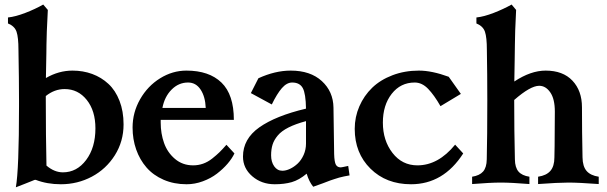

<svg xmlns="http://www.w3.org/2000/svg" viewBox="-20 -797 2634 833"><path d="M294.4 -490.7Q340.3 -490.7 380.1 -476.1Q419.9 -461.4 450.4 -433.1Q481 -404.8 498.5 -359.6Q516.1 -314.5 516.1 -257.3Q516.1 -183.6 478.3 -123.5Q440.4 -63.5 378.4 -30.5Q316.4 2.4 244.1 2.4Q184.6 2.4 135.3 -16.6H131.3Q130.9 -16.6 130.1 -16.4Q129.4 -16.1 127.9 -15.6Q126.5 -15.1 125 -14.6H125.5Q117.7 -11.2 87.2 0.7Q56.6 12.7 48.8 15.6Q62.5 -62 62.5 -335.4V-361.3Q62.5 -451.2 60.1 -580.6Q60.1 -634.8 51.8 -659.2Q43.5 -683.6 14.6 -695.3V-721.2Q47.4 -724.6 90.3 -741.2Q133.3 -757.8 167.5 -777.3L187.5 -753.9Q181.6 -641.6 181.6 -604Q181.6 -588.9 181.2 -567.1Q180.7 -545.4 180.2 -513.7Q179.7 -481.9 179.2 -458.5Q234.9 -490.7 294.4 -490.7ZM178.7 -361.3Q178.7 -208 181.6 -78.6Q215.8 -49.3 252.9 -49.3Q313.5 -49.3 353.8 -103Q394 -156.7 394 -240.2Q394 -316.4 356.4 -363.5Q318.8 -410.6 260.3 -410.6Q216.3 -410.6 178.7 -380.4Z M994.6 -276.9H677.2V-265.1Q677.2 -217.8 691.7 -176.8Q706.1 -135.7 739 -107.7Q772 -79.6 817.9 -79.6Q840.3 -79.6 861.1 -86.9Q881.8 -94.2 900.6 -109.1Q919.4 -124 932.4 -136.7Q945.3 -149.4 962.4 -168.9L997.1 -131.3Q986.8 -109.4 967.3 -86.7Q947.8 -64 921.4 -43.7Q895 -23.4 860.1 -10.5Q825.2 2.4 789.6 2.4Q734.9 2.4 689.9 -17.1Q645 -36.6 615.7 -70.3Q586.4 -104 570.8 -148.4Q555.2 -192.9 555.2 -243.7Q555.2 -309.1 587.9 -366.5Q620.6 -423.8 674.6 -457.3Q728.5 -490.7 788.6 -490.7Q887.2 -490.7 940.9 -438.7Q994.6 -386.7 994.6 -276.9ZM684.6 -328.6H872.6Q870.6 -377.9 850.3 -408.4Q830.1 -439 795.9 -439Q754.9 -439 724.4 -408.2Q693.8 -377.4 684.6 -328.6Z M1307.6 -174.3V-271.5Q1262.2 -259.3 1231.7 -243.9Q1201.2 -228.5 1185.1 -209.2Q1168.9 -189.9 1162.6 -169.7Q1156.2 -149.4 1156.2 -123Q1156.2 -94.7 1169.7 -75.4Q1183.1 -56.2 1205.1 -56.2Q1220.7 -56.2 1238.3 -64.5Q1255.9 -72.8 1271.5 -87.4Q1287.1 -102.1 1297.4 -125Q1307.6 -147.9 1307.6 -174.3ZM1241.2 -490.7Q1326.7 -490.7 1376.2 -445.3Q1425.8 -399.9 1426.8 -330.1L1429.7 -128.9Q1430.7 -93.8 1437.3 -82.3Q1443.8 -70.8 1458.5 -70.8Q1461.9 -70.8 1490.7 -77.1L1496.6 -36.1Q1484.9 -34.2 1472.4 -31.5Q1460 -28.8 1451.2 -26.4Q1442.4 -23.9 1430.7 -20Q1418.9 -16.1 1413.3 -14.2Q1407.7 -12.2 1396 -7.6Q1384.3 -2.9 1381.3 -2Q1376 0 1338.9 13.2Q1320.8 -8.8 1310.5 -43.5Q1277.8 -16.1 1245.8 -6.8Q1213.9 2.4 1171.9 2.4Q1114.7 2.4 1074.5 -32.2Q1034.2 -66.9 1034.2 -117.7Q1034.2 -194.3 1105 -244.4Q1175.8 -294.4 1307.6 -325.7Q1306.6 -391.1 1293.5 -415Q1280.3 -439 1247.6 -439Q1224.1 -439 1202.9 -414.6Q1181.6 -390.1 1159.2 -343.8L1068.4 -393.1L1101.1 -457.5Q1173.8 -490.7 1241.2 -490.7Z M1926.8 -463.9 1979.5 -389.6 1891.1 -336.4Q1863.8 -384.3 1837.4 -411.6Q1811 -439 1779.3 -439Q1717.8 -439 1679.4 -389.9Q1641.1 -340.8 1641.1 -265.1Q1641.1 -187.5 1682.9 -133.5Q1724.6 -79.6 1791 -79.6Q1881.3 -79.6 1954.6 -169.4L1989.7 -131.3Q1903.8 2.4 1763.2 2.4Q1655.8 2.4 1587.4 -65.2Q1519 -132.8 1519 -237.8Q1519 -289.6 1539.1 -335.7Q1559.1 -381.8 1594.7 -416.3Q1630.4 -450.7 1683.1 -470.7Q1735.8 -490.7 1797.4 -490.7Q1853.5 -490.7 1926.8 -463.9Z M2210.9 -361.3Q2210.9 -227.5 2213.9 -105.5Q2214.4 -70.3 2229.5 -52.7Q2244.6 -35.2 2276.9 -30.3V1.5Q2197.8 -4.9 2152.8 -4.9Q2107.4 -4.9 2028.3 1.5V-30.3Q2060.5 -35.2 2075.9 -52.7Q2091.3 -70.3 2091.8 -105.5Q2094.2 -207 2094.2 -361.3Q2094.2 -477.1 2092.3 -580.6Q2092.3 -634.8 2084 -659.2Q2075.7 -683.6 2046.9 -695.3V-721.2Q2079.6 -724.6 2122.3 -741.2Q2165 -757.8 2199.7 -777.3L2219.2 -753.9Q2213.9 -650.9 2213.9 -604Q2213.9 -586.4 2212.9 -533Q2211.9 -479.5 2211.4 -443.4Q2282.7 -490.7 2347.2 -490.7Q2422.4 -490.7 2463.6 -447Q2504.9 -403.3 2504.9 -331.5Q2504.9 -225.6 2507.3 -114.3Q2507.8 -75.2 2524.9 -55.4Q2542 -35.6 2577.6 -30.3V1.5Q2490.7 -4.9 2446.3 -4.9Q2402.3 -4.9 2314.5 1.5V-30.3Q2350.6 -35.6 2367.9 -55.7Q2385.3 -75.7 2385.3 -114.3Q2385.3 -130.9 2386.2 -163.1V-162.6Q2387.2 -259.3 2387.2 -313Q2387.2 -367.7 2367.4 -396.2Q2347.7 -424.8 2319.3 -424.8Q2281.2 -424.8 2210.9 -363.3Z"/></svg>

Font: Flanker
Style: Bold
Weight: 700
Designer: Flanker
Foundry: Flanker
Version: Version 2.021